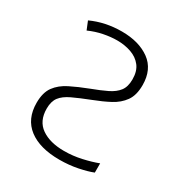

<svg xmlns="http://www.w3.org/2000/svg" viewBox="-171 -852 941 990"><g transform="rotate(30 300.0 -357.0)"><path d="M321 10Q204 10 138.5 -40Q73 -90 73 -186Q73 -247 99 -282.5Q125 -318 171 -341Q217 -364 277 -387Q328 -406 365 -424Q402 -442 421.5 -467.5Q441 -493 441 -537Q441 -586 418 -615.5Q395 -645 356.5 -658.5Q318 -672 273 -672Q235 -672 192.5 -663.5Q150 -655 110 -637L90 -686Q173 -724 271 -724Q373 -724 437 -677.5Q501 -631 501 -537Q501 -477 475.5 -441.5Q450 -406 407.5 -383.5Q365 -361 315 -342Q251 -317 211 -298Q171 -279 152 -254Q133 -229 133 -186Q133 -112 184 -76.5Q235 -41 320 -41Q371 -41 422.5 -52.5Q474 -64 513 -79V-24Q481 -11 429.5 -0.5Q378 10 321 10Z"/></g></svg>

Font: Noto Sans Mono Light
Style: Regular
Weight: 300
Designer: Monotype Design Team
Foundry: Monotype Imaging Inc.
Version: Version 2.014; ttfautohint (v1.8.4.7-5d5b)